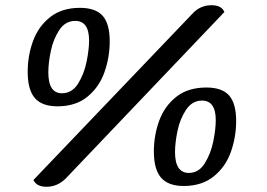

<svg xmlns="http://www.w3.org/2000/svg" viewBox="-20 -698 1021 735"><path d="M158 17Q120 17 108 -9L718 -647Q747 -678 790 -678Q828 -678 839 -652L231 -14Q199 17 158 17ZM200 -291Q141 -291 113.5 -322.5Q86 -354 86 -423Q86 -485 106.5 -541Q127 -597 172 -632.5Q217 -668 286 -668Q346 -668 373 -637.5Q400 -607 400 -540Q400 -479 380 -422Q360 -365 315 -328Q270 -291 200 -291ZM321 -543Q321 -618 268 -618Q230 -618 207 -583Q184 -548 174.5 -502.5Q165 -457 165 -421Q165 -341 217 -341Q256 -341 279 -378Q302 -415 311.5 -462Q321 -509 321 -543ZM683 14Q624 14 596.5 -18Q569 -50 569 -118Q569 -180 589.5 -236Q610 -292 655 -327.5Q700 -363 770 -363Q830 -363 857 -332.5Q884 -302 884 -235Q884 -174 864 -117Q844 -60 798.5 -23Q753 14 683 14ZM806 -238Q806 -313 753 -313Q716 -313 692.5 -278Q669 -243 659.5 -197Q650 -151 650 -116Q650 -36 703 -36Q741 -36 764 -73Q787 -110 796.5 -157Q806 -204 806 -238Z"/></svg>

Font: Sansita Light Italic
Style: Regular
Weight: 300
Italic angle: -11°
Designer: Pablo Cosgaya
Foundry: Omnibus-Type
Version: Version 1.006